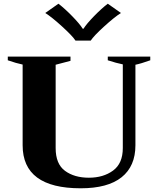

<svg xmlns="http://www.w3.org/2000/svg" viewBox="-20 -1005 852 1035"><path d="M224 -935 295 -985Q329 -959 369.5 -917.5Q410 -876 426 -850H430Q447 -877 487 -918Q527 -959 561 -985L632 -935Q597 -913 541 -862Q485 -811 469 -786H387Q371 -811 315 -862Q259 -913 224 -935ZM102 -222V-657Q68 -664 22 -680V-700H360V-677Q336 -670 280 -656V-207Q280 -121 330.5 -84Q381 -47 459 -47Q537 -47 589.5 -85.5Q642 -124 642 -207V-658Q607 -665 561 -680V-700H790V-680Q740 -662 710 -656V-222Q710 -109 635.5 -49.5Q561 10 415 10Q102 10 102 -222Z"/></svg>

Font: Trirong ExtraBold
Style: Regular
Weight: 800
Designer: Katatrad Team
Foundry: CadsonDemak
Version: Version 1.001